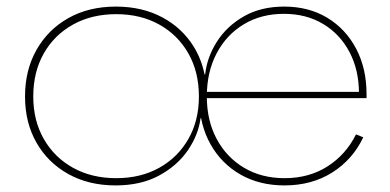

<svg xmlns="http://www.w3.org/2000/svg" viewBox="-20 -555 1184 583"><path d="M331 8Q249.5 8 187.5 -26.5Q125.5 -61 90.8 -121.8Q56 -182.5 56 -262Q56 -342 90.8 -403.5Q125.5 -465 187.5 -500Q249.5 -535 332 -535Q411.5 -535 472.5 -502.5Q533.5 -470 568.8 -412.5Q604 -355 607 -280L594 -196H589Q582.5 -146 550.8 -99.2Q519 -52.5 463.5 -22.2Q408 8 331 8ZM333 -14Q407 -14 463.5 -45.5Q520 -77 552 -133Q584 -189 584 -262Q584 -336.5 552 -392.8Q520 -449 463.5 -480.5Q407 -512 333 -512Q258.5 -512 201.8 -480.5Q145 -449 113 -392.8Q81 -336.5 81 -262Q81 -189 113 -133Q145 -77 201.8 -45.5Q258.5 -14 333 -14ZM844 8Q768 8 710.2 -25Q652.5 -58 619.5 -116.5Q586.5 -175 585 -251L598 -329H603Q608.5 -381 638.5 -428.2Q668.5 -475.5 720.2 -505.2Q772 -535 843 -535Q917.5 -535 973.8 -501Q1030 -467 1061.5 -407Q1093 -347 1093 -269Q1093 -267 1093 -263.5Q1093 -260 1093 -257H1069Q1069 -260 1069.5 -263.8Q1070 -267.5 1070 -271Q1070 -342.5 1041.2 -397Q1012.5 -451.5 961.2 -482.2Q910 -513 842 -513Q773 -513 720.2 -481.2Q667.5 -449.5 637.8 -393Q608 -336.5 608 -262Q608 -189 638 -133Q668 -77 721.2 -45.5Q774.5 -14 844 -14Q918.5 -14 974.5 -49.8Q1030.5 -85.5 1061 -147L1083 -138Q1051 -70.5 988.8 -31.2Q926.5 8 844 8ZM600 -257V-276H1086L1092 -257Z"/></svg>

Font: Hepta Slab ExtraLight ExtraLight
Style: Regular
Weight: 250
Version: Version 1.102